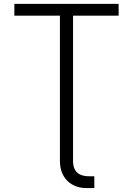

<svg xmlns="http://www.w3.org/2000/svg" viewBox="-20 -747 672 971"><path d="M52.6 -667.6H283V67.1C283 155.9 343 204.2 416.5 204.2H457V144.5H431.5C384.6 144.5 349.4 126.4 349.4 66.4V-667.6H579.9V-727.3H52.6Z"/></svg>

Font: Karasuma Gothic
Style: Light
Weight: 300
Designer: Rasmus Andersson / Ryoko Nishizuka
Foundry: rsms
Version: Version 1.00